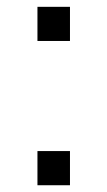

<svg xmlns="http://www.w3.org/2000/svg" viewBox="-20 -548 318 568"><path d="M187 -527.8V-426.8H90.8V-527.8ZM187 -101.1V0H90.8V-101.1Z"/></svg>

Font: Arimo Nerd Font
Style: Regular
Weight: 400
Designer: Steve Matteson
Foundry: Monotype Imaging Inc.
Version: Version 1.33;Nerd Fonts 3.2.1